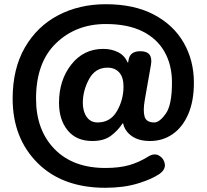

<svg xmlns="http://www.w3.org/2000/svg" viewBox="-20 -732 980 911"><path d="M480 159Q276 159 158 41Q40 -77 40 -264Q40 -406 98 -506.5Q156 -607 256 -659.5Q356 -712 482 -712Q616 -712 709.5 -663Q803 -614 851.5 -529.5Q900 -445 900 -340Q900 -252 873 -190Q846 -128 799 -95.5Q752 -63 692 -63Q638 -63 605 -86.5Q572 -110 564 -147H562Q539 -112 506 -87.5Q473 -63 418 -63Q342 -63 301 -113.5Q260 -164 260 -244Q260 -352 318.5 -426Q377 -500 470 -500Q510 -500 541 -484Q572 -468 585 -436H588L590 -447Q596 -489 646 -489Q708 -489 696 -423L667 -258Q658 -207 666 -179Q674 -151 712 -151Q737 -151 766.5 -192.5Q796 -234 796 -340Q796 -424 760.5 -486.5Q725 -549 655.5 -583.5Q586 -618 482 -618Q340 -618 245.5 -526.5Q151 -435 151 -264Q151 -115 238.5 -25Q326 65 480 65Q546 65 593 51.5Q640 38 683 11Q712 -7 735 6.5Q758 20 762 46Q766 72 737 93Q701 118 634 138.5Q567 159 480 159ZM443 -151Q504 -151 535 -205Q566 -259 566 -321Q566 -366 545.5 -388.5Q525 -411 490 -411Q432 -411 402.5 -356.5Q373 -302 373 -244Q373 -203 391.5 -177Q410 -151 443 -151Z"/></svg>

Font: Nunito VF Beta Light
Style: Regular
Weight: 300
Designer: Vernon Adams
Foundry: newtypography
Version: Version 3.001